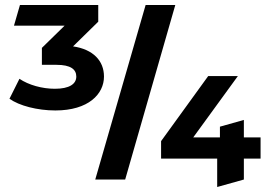

<svg xmlns="http://www.w3.org/2000/svg" viewBox="-20 -720 1084 770"><path d="M397 -413C397 -476 354 -522 273 -534L374 -633V-700H60L36 -617H239L148 -528V-460H207C263 -460 286 -442 286 -413C286 -383 258 -364 200 -364C149 -364 95 -379 58 -404L18 -324C57 -296 130 -277 202 -277C335 -277 397 -343 397 -413ZM362 0H482L683 -700H564ZM1025 -169H958V-239L862 -212V-169H755L934 -415H815L626 -154V-84H851V30L958 0V-84H1025Z"/></svg>

Font: Talent SemiBold
Style: Bold
Weight: 700
Designer: Mike Powis
Version: Version 1.001;hotconv 1.0.109;makeotfexe 2.5.65596